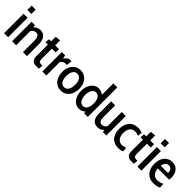

<svg xmlns="http://www.w3.org/2000/svg" viewBox="293 -2093 3445 3445"><g transform="rotate(45 2016.0 -370.0)"><path d="M52 -700H154V-590H52ZM52 -494H154V0H52Z M634 -300V0H532V-287Q532 -352 512.5 -384.5Q493 -417 452 -417Q393 -417 358 -359V0H256V-494H343L348 -443Q370 -471 403.5 -487Q437 -503 478 -503Q553 -503 593.5 -448Q634 -393 634 -300Z M753 -113V-411H691L700 -494H753V-611L855 -621V-494H952V-411H855V-146Q855 -108 870 -91.5Q885 -75 919 -75H952L943 10H868Q812 10 782.5 -23.5Q753 -57 753 -113Z M1024 -494H1110L1120 -425Q1151 -466 1178 -484.5Q1205 -503 1238 -503Q1252 -503 1262 -500L1253 -392Q1235 -396 1222 -396Q1194 -396 1169 -381.5Q1144 -367 1125 -344V0H1024Z M1280 -247Q1280 -318 1306 -376.5Q1332 -435 1380.5 -469Q1429 -503 1496 -503Q1563 -503 1612 -469Q1661 -435 1687 -376.5Q1713 -318 1713 -247Q1713 -176 1687 -117.5Q1661 -59 1612 -24.5Q1563 10 1496 10Q1430 10 1381 -24.5Q1332 -59 1306 -117.5Q1280 -176 1280 -247ZM1609 -247Q1609 -326 1579 -371.5Q1549 -417 1496 -417Q1443 -417 1413.5 -371.5Q1384 -326 1384 -247Q1384 -168 1413.5 -122Q1443 -76 1496 -76Q1550 -76 1579.5 -122Q1609 -168 1609 -247Z M2177 -750V0H2084L2079 -40Q2031 10 1959 10Q1900 10 1854.5 -24Q1809 -58 1784.5 -116.5Q1760 -175 1760 -246Q1760 -316 1784 -374.5Q1808 -433 1853 -468Q1898 -503 1959 -503Q2027 -503 2075 -458V-750ZM2082 -246Q2082 -328 2053 -372.5Q2024 -417 1971 -417Q1923 -417 1893.5 -369Q1864 -321 1864 -246Q1864 -173 1894 -124.5Q1924 -76 1971 -76Q2024 -76 2053 -119.5Q2082 -163 2082 -246Z M2647 -494V0H2559L2554 -50Q2508 9 2428 9Q2351 9 2313 -41.5Q2275 -92 2275 -183V-494H2377V-196Q2377 -138 2395 -108Q2413 -78 2454 -78Q2509 -78 2545 -135V-494Z M2725 -245Q2725 -359 2785 -431Q2845 -503 2959 -503Q3019 -503 3063 -482L3051 -396Q3011 -417 2966 -417Q2901 -417 2865 -371.5Q2829 -326 2829 -247Q2829 -170 2865.5 -123Q2902 -76 2968 -76Q3013 -76 3053 -97L3063 -12Q3043 -2 3014.5 4Q2986 10 2956 10Q2881 10 2829 -23.5Q2777 -57 2751 -115Q2725 -173 2725 -245Z M3165 -113V-411H3103L3112 -494H3165V-611L3267 -621V-494H3364V-411H3267V-146Q3267 -108 3282 -91.5Q3297 -75 3331 -75H3364L3355 10H3280Q3224 10 3194.5 -23.5Q3165 -57 3165 -113Z M3436 -700H3538V-590H3436ZM3436 -494H3538V0H3436Z M4004 -236H3719Q3723 -158 3761 -118Q3799 -78 3857 -78Q3890 -78 3923.5 -86.5Q3957 -95 3984 -111L3990 -21Q3933 10 3848 10Q3773 10 3720.5 -24.5Q3668 -59 3641.5 -118Q3615 -177 3615 -249Q3615 -320 3639.5 -378Q3664 -436 3711.5 -469.5Q3759 -503 3825 -503Q3908 -503 3958.5 -446Q4009 -389 4009 -290Q4009 -268 4004 -236ZM3906 -307Q3906 -356 3885.5 -386Q3865 -416 3822 -416Q3782 -416 3756 -388.5Q3730 -361 3722 -307Z"/></g></svg>

Font: Cabin Condensed Medium
Style: Regular
Weight: 500
Width: 3
Version: Version 2.001